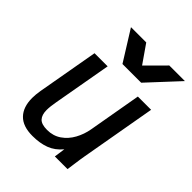

<svg xmlns="http://www.w3.org/2000/svg" viewBox="-223 -914 1045 1045"><g transform="rotate(45 300.0 -391.0)"><path d="M61 -138Q61 -163.5 66.5 -196.5L129 -550H230L170.5 -214.5Q163 -173.5 163 -147Q163 -110 180.5 -91Q198 -72 241.5 -72Q288 -72 323 -96.2Q358 -120.5 379.5 -159.8Q401 -199 409 -244.5L462.5 -550H564.5L488 -115.5Q483.5 -91.5 476.5 -39L471 0H373.5L382.5 -64Q350 -24.5 307.2 -8.5Q264.5 7.5 208 7.5Q134.5 7.5 97.8 -30.2Q61 -68 61 -138ZM169 -790.5H286.5L359.5 -685.5L464 -790.5H584L422 -616H278Z"/></g></svg>

Font: JuliaMono Medium
Style: Italic
Weight: 500
Italic angle: -9°
Monospace: yes
Designer: cormullion
Foundry: corm
Version: Version 0.054; ttfautohint (v1.8.4)